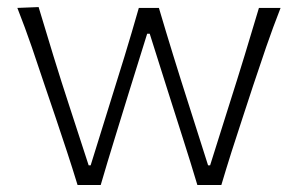

<svg xmlns="http://www.w3.org/2000/svg" viewBox="-20 -531 854 551"><path d="M202.6 0H269Q288.1 -65.4 309.6 -135Q331.1 -204.6 350.6 -268.1L402.3 -434.1H409.7L461.9 -269Q481.9 -205.6 504.4 -135.5Q526.9 -65.4 546.4 0H615.2Q643.1 -93.8 676.8 -194.8L706.1 -284.2Q724.6 -340.3 743.9 -396.2Q763.2 -452.1 785.2 -508.3H723.1Q705.1 -447.8 682.9 -374.8Q660.6 -301.8 639.2 -234.9L583 -56.6H577.1L521 -232.9Q499 -301.3 477.3 -371.6Q455.6 -441.9 436 -508.3H378.4Q358.4 -438 337.2 -368.7Q315.9 -299.3 294.4 -231L240.2 -56.6H234.4L179.2 -226.1Q156.7 -294.4 133.8 -368.9Q110.8 -443.4 90.8 -510.7L29.8 -508.3Q52.2 -451.2 71.3 -395.8Q90.3 -340.3 108.9 -284.2L139.6 -193.8Q156.2 -144.5 172.1 -96.2Q188 -47.9 202.6 0Z"/></svg>

Font: Pinar FD VF
Style: Regular
Weight: 300
Designer: Amin Abedi
Version: Version 2.000